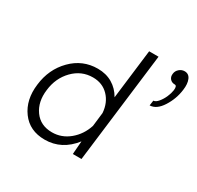

<svg xmlns="http://www.w3.org/2000/svg" viewBox="-162 -938 1160 1133"><g transform="rotate(30 418.0 -371.5)"><path d="M787 -753Q816 -753 828 -725Q840 -697 834 -654Q826 -589 790 -532.5Q754 -476 708 -475L713 -510Q729 -511 745.5 -531Q762 -551 773 -576.5Q784 -602 787 -624Q791 -656 775 -656Q754 -656 742 -670Q730 -684 733 -705Q735 -725 751 -739Q767 -753 787 -753ZM505 -413 546 -750H610L518 0H459L466 -90Q388 10 272 10Q169 10 114 -65Q59 -140 73 -250Q86 -361 159.5 -435.5Q233 -510 336 -510Q393 -510 436 -484.5Q479 -459 505 -413ZM288 -49Q353 -49 405 -92Q457 -135 479 -203L490 -297Q485 -365 443.5 -408Q402 -451 337 -451Q259 -451 203 -393.5Q147 -336 137 -250Q126 -165 167.5 -107Q209 -49 288 -49Z"/></g></svg>

Font: Orkney Light
Style: LightItalic
Weight: 300
Designer: Samuel Oakes and Alfredo Marco Pradil
Foundry: Alfredo Marco Pradil
Version: 1.0; ttfautohint (v1.5)